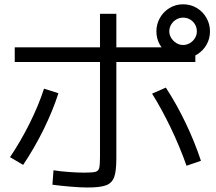

<svg xmlns="http://www.w3.org/2000/svg" viewBox="-20 -832 978 871"><path d="M298.8 14.6C330.1 17.3 356.1 18.6 377 18.6C416 18.6 444.3 15.1 461.9 8.3C479.5 1.5 491.5 -10.9 498 -28.8C504.6 -46.7 507.8 -75.2 507.8 -114.3V-769.5H433.6V-121.1C433.6 -96.4 432.5 -79.4 430.2 -70.3C427.9 -61.2 422.4 -55.3 413.6 -52.7C404.8 -50.1 388 -48.8 363.3 -48.8C342.4 -48.8 318.7 -49.8 292 -51.8C265.3 -53.7 242.2 -56.3 222.7 -59.6L217.8 5.9C240.6 9.1 267.6 12 298.8 14.6ZM114.7 -272.9C87.7 -218.6 57.9 -167.3 25.4 -119.1L85 -84C119.5 -135.4 150.6 -189.3 178.2 -245.6C205.9 -301.9 228.2 -356.4 245.1 -409.2L179.7 -429.7C163.4 -379.6 141.8 -327.3 114.7 -272.9ZM754.9 -251.5C782.2 -194.5 806 -137.4 826.2 -80.1L891.6 -102.5C872.7 -159.8 849.4 -217.3 821.8 -274.9C794.1 -332.5 764.3 -385.7 732.4 -434.6L669.9 -407.2C699.2 -360.4 727.5 -308.4 754.9 -251.5ZM46.9 -617.2V-550.8H866.2V-617.2ZM749.5 -584C768.1 -572.9 788.4 -567.4 810.5 -567.4C833.3 -567.4 854 -572.9 872.6 -584C891.1 -595.1 905.8 -609.9 916.5 -628.4C927.2 -647 932.6 -667.3 932.6 -689.5C932.6 -711.6 927.2 -732.1 916.5 -751C905.8 -769.9 891.1 -784.8 872.6 -795.9C854 -807 833.3 -812.5 810.5 -812.5C788.4 -812.5 768.1 -807 749.5 -795.9C731 -784.8 716.3 -769.9 705.6 -751C694.8 -732.1 689.5 -711.6 689.5 -689.5C689.5 -667.3 694.8 -647 705.6 -628.4C716.3 -609.9 731 -595.1 749.5 -584ZM841.8 -636.7C832 -630.9 821.6 -627.9 810.5 -627.9C799.5 -627.9 789.2 -630.9 779.8 -636.7C770.3 -642.6 762.7 -650.2 756.8 -659.7C751 -669.1 748 -679 748 -689.5C748 -701.2 751 -711.8 756.8 -721.2C762.7 -730.6 770.3 -738.1 779.8 -743.7C789.2 -749.2 799.5 -752 810.5 -752C822.3 -752 832.8 -749.2 842.3 -743.7C851.7 -738.1 859.2 -730.6 864.7 -721.2C870.3 -711.8 873 -701.2 873 -689.5C873 -679 870.3 -669.1 864.7 -659.7C859.2 -650.2 851.6 -642.6 841.8 -636.7Z"/></svg>

Font: Pretendard Variable
Style: Regular
Weight: 400
Designer: Base glyphs from Inter by Rasmus Andersson; Hangeul glyphs from Noto Sans CJK(Source Han Sans) by Jang Soo-young and Kan
Foundry: Kil Hyung-jin
Version: Version 1.309;Glyphs 3.2 (3225)